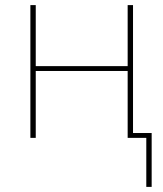

<svg xmlns="http://www.w3.org/2000/svg" viewBox="-20 -540 640 752"><path d="M553 192V0H480V-262H120V0H99V-520H120V-281H480V-520H501V-19H574V192Z"/></svg>

Font: Zed Sans Thin Extended
Style: Regular
Weight: 100
Width: 7
Designer: Belleve Invis
Foundry: Belleve Invis
Version: Version 1.0.0; ttfautohint (v1.8.4)